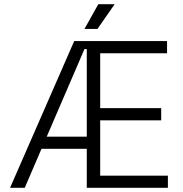

<svg xmlns="http://www.w3.org/2000/svg" viewBox="-20 -896 875 916"><path d="M781 0H394V-700H777V-642H458V-380H749V-322H458V-58H781ZM98 0H28L334 -700H394V-662H383L203 -244H394V-186H178ZM445 -758H383L449 -876H527Z"/></svg>

Font: Space Grotesk Variable Light
Style: Regular
Weight: 300
Designer: Florian Karsten
Foundry: Florian Karsten
Version: Version 2.000